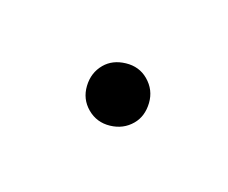

<svg xmlns="http://www.w3.org/2000/svg" viewBox="-33 -129 228 192"><g transform="rotate(-30 81.5 -32.5)"><path d="M118 -33Q118 -19 108 -9.5Q98 0 86 0Q73 0 63 -9.5Q53 -19 53 -32.5Q53 -46 63 -55.5Q73 -65 86 -65Q98 -65 108 -55.5Q118 -46 118 -33Z"/></g></svg>

Font: Josefin Slab
Style: Regular
Weight: 400
Designer: Santiago Orozco
Foundry: Typemade
Version: Version 2.000